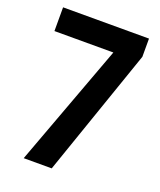

<svg xmlns="http://www.w3.org/2000/svg" viewBox="-133 -798 737 882"><g transform="rotate(20 235.0 -356.5)"><path d="M89 0 310 -597H22V-713H442V-624L226 0Z"/></g></svg>

Font: Noto Sans Sinhala ExtraCondensed
Style: Bold
Weight: 700
Width: 2
Designer: Jelle Bosma - Monotype Design Team
Foundry: Monotype Imaging Inc.
Version: Version 2.006; ttfautohint (v1.8.4.7-5d5b)